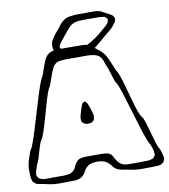

<svg xmlns="http://www.w3.org/2000/svg" viewBox="-135 -1048 1037 1178"><g transform="rotate(-10 383.5 -458.5)"><path d="M711 42Q689 42 660 42.5Q631 43 608 40Q596 38 584.5 35.5Q573 33 562 31Q547 29 531 26Q515 23 501 16Q486 8 477 -5.5Q468 -19 455 -29Q443 -40 427.5 -44Q412 -48 395 -49Q380 -49 363 -46.5Q346 -44 333 -35Q314 -22 304.5 -1.5Q295 19 275 31Q259 40 239 41Q219 42 201 42Q179 42 154 42.5Q129 43 106 41Q91 39 76 36.5Q61 34 47 30Q37 28 27.5 26.5Q18 25 9 23L-2 20Q-5 18 -11 12Q-13 10 -15.5 8.5Q-18 7 -20 5Q-21 3 -22 -0.5Q-23 -4 -24 -6Q-28 -16 -28.5 -26.5Q-29 -37 -30 -47Q-31 -62 -30.5 -76.5Q-30 -91 -27 -105Q-23 -127 -15.5 -147.5Q-8 -168 -1 -188Q7 -196 19 -228.5Q31 -261 45.5 -308Q60 -355 75.5 -407Q91 -459 105.5 -506Q120 -553 132.5 -586Q145 -619 152 -626Q159 -646 166 -667Q173 -688 181 -707Q186 -720 193.5 -732.5Q201 -745 212 -753Q226 -763 242.5 -765.5Q259 -768 275 -769Q298 -770 332.5 -769.5Q367 -769 389 -769Q408 -769 428 -768.5Q448 -768 465 -760Q477 -755 487 -746.5Q497 -738 507 -730Q518 -722 529 -712.5Q540 -703 548 -692Q556 -683 561.5 -671.5Q567 -660 572 -649Q580 -633 586.5 -616Q593 -599 600 -582Q609 -573 620 -542Q631 -511 642.5 -469Q654 -427 665.5 -385Q677 -343 688 -312Q699 -281 708 -272Q717 -261 726.5 -231Q736 -201 745.5 -165Q755 -129 764.5 -99Q774 -69 783 -58Q787 -46 791 -34Q795 -22 796 -10Q797 -6 798 -2.5Q799 1 798 4Q798 6 796.5 9Q795 12 794 15Q793 17 792.5 20Q792 23 790 25Q789 26 786 27.5Q783 29 781 31Q779 32 776.5 34Q774 36 772 37Q770 38 766 38.5Q762 39 759 40Q749 41 737 41.5Q725 42 711 42ZM731 -94Q724 -102 712 -133Q700 -164 686.5 -208.5Q673 -253 658 -302.5Q643 -352 629.5 -396.5Q616 -441 604.5 -472.5Q593 -504 585 -511Q576 -534 566.5 -566.5Q557 -599 547 -621Q542 -637 535 -654.5Q528 -672 515 -683Q505 -691 491.5 -694.5Q478 -698 465 -699Q445 -701 425 -700.5Q405 -700 385 -700Q364 -700 342.5 -700.5Q321 -701 300 -700Q285 -699 270 -697Q255 -695 243 -685Q233 -677 226.5 -664Q220 -651 215 -639Q207 -618 200 -597Q193 -576 185 -555Q176 -546 165 -514Q154 -482 142 -439Q130 -396 117.5 -353Q105 -310 94 -278Q83 -246 74 -237Q66 -222 57.5 -194Q49 -166 41 -138Q33 -110 24 -95Q20 -82 15.5 -70Q11 -58 9 -45Q9 -42 8 -38Q7 -34 8 -31Q8 -29 10 -26Q12 -23 13 -21Q14 -20 15 -17Q16 -14 18 -12Q20 -10 23.5 -9Q27 -8 30 -6Q45 1 63.5 0.5Q82 0 98 0H178Q190 -1 203.5 -3Q217 -5 227 -12Q244 -23 251.5 -42Q259 -61 272 -74Q274 -76 276 -78Q278 -80 279 -81Q281 -83 284 -83.5Q287 -84 289 -85Q302 -90 315.5 -90.5Q329 -91 342 -91H421Q431 -91 440 -90.5Q449 -90 458 -88Q461 -87 464 -87Q467 -87 469 -85Q485 -78 492 -63Q499 -48 508 -35Q521 -16 540 -7Q554 -1 570 -0.5Q586 0 601 0Q624 0 649.5 0Q675 0 697 -1Q704 -1 710 -2.5Q716 -4 723 -6Q726 -6 730 -8Q733 -10 735 -13Q737 -16 739 -18Q740 -20 741.5 -21.5Q743 -23 744 -24Q746 -26 745.5 -30.5Q745 -35 745 -37Q746 -51 741 -65Q736 -79 731 -94ZM337 -313Q337 -318 336.5 -323Q336 -328 336 -333Q337 -341 340 -349.5Q343 -358 345 -365Q348 -375 350.5 -384.5Q353 -394 357 -403Q359 -406 360.5 -411Q362 -416 364 -418Q366 -420 368.5 -421Q371 -422 373 -423Q374 -423 376.5 -424.5Q379 -426 380 -426Q382 -426 382.5 -424.5Q383 -423 384 -422Q393 -413 397 -403Q402 -392 405.5 -380Q409 -368 413 -355Q415 -348 417 -340.5Q419 -333 419 -325Q419 -321 417.5 -317Q416 -313 415 -309Q415 -305 414 -304Q413 -302 410 -300Q407 -298 405 -296Q404 -295 402.5 -293.5Q401 -292 399 -291Q397 -290 393.5 -290Q390 -290 388 -289Q381 -288 372.5 -288Q364 -288 357 -291Q353 -293 348 -297Q347 -299 344.5 -300.5Q342 -302 340 -303Q339 -304 337 -313ZM574 -803Q561 -792 548 -780.5Q535 -769 521 -758Q510 -748 497.5 -739Q485 -730 471 -723Q461 -719 450.5 -716.5Q440 -714 429 -712Q417 -711 404.5 -710.5Q392 -710 379 -710Q364 -710 343 -710.5Q322 -711 301 -716Q280 -721 265 -735Q259 -741 255 -748Q251 -755 248 -762Q238 -789 244 -815Q246 -823 251 -831.5Q256 -840 261 -847Q269 -860 279 -871.5Q289 -883 299 -895Q307 -906 315.5 -916.5Q324 -927 334 -935Q354 -952 378 -955.5Q402 -959 424 -960H496Q513 -960 530 -960Q547 -960 563 -956Q571 -954 578 -950Q585 -946 592 -942L626 -924Q629 -922 633 -920Q637 -918 640 -915L644 -908Q646 -906 648 -903Q650 -900 650 -898Q651 -897 650 -894.5Q649 -892 649 -890Q649 -887 649 -884Q649 -881 647 -878Q646 -875 644 -872Q642 -869 640 -867Q628 -848 610.5 -833Q593 -818 574 -803ZM333 -851Q326 -842 318.5 -833Q311 -824 303 -814Q300 -810 296.5 -805.5Q293 -801 291 -796Q290 -793 287.5 -788.5Q285 -784 285 -781Q285 -780 286.5 -777.5Q288 -775 289 -774Q291 -765 294 -761Q296 -760 297 -760Q298 -760 299 -759Q303 -758 307 -756Q311 -754 315 -752Q324 -750 334.5 -750Q345 -750 355 -750Q371 -750 388 -750Q405 -750 421 -752Q436 -755 462 -769Q488 -783 514 -801Q540 -819 555 -834Q564 -842 573.5 -849.5Q583 -857 591 -866Q593 -868 596 -871Q599 -874 600 -876Q602 -880 603 -884.5Q604 -889 605 -893Q605 -895 606 -896.5Q607 -898 606 -899Q606 -901 604.5 -901.5Q603 -902 602 -903Q600 -905 597 -909Q594 -913 591 -915Q588 -917 584 -917Q580 -917 577 -917Q564 -920 549.5 -920Q535 -920 521 -920H452Q439 -920 425 -918.5Q411 -917 398 -912Q378 -904 363 -886.5Q348 -869 333 -851Z"/></g></svg>

Font: Rubik Vinyl
Style: Regular
Weight: 400
Designer: Hubert and Fischer, NaN
Foundry: Hubert and Fischer, NaN
Version: Version 2.200